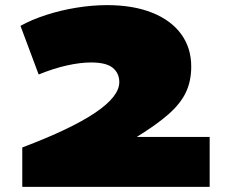

<svg xmlns="http://www.w3.org/2000/svg" viewBox="-20 -730 901 750"><path d="M67 -154Q446 -297 446 -409Q446 -444 420.5 -465Q395 -486 336 -486Q294 -486 242 -474.5Q190 -463 131 -439L60 -629Q103 -653 160 -671.5Q217 -690 279 -700Q341 -710 398 -710Q500 -710 574 -680.5Q648 -651 687.5 -597Q727 -543 727 -470Q727 -413 706 -369Q685 -325 638.5 -284Q592 -243 514 -195H799V0H67Z"/></svg>

Font: Georama Expanded Black
Style: Regular
Weight: 900
Width: 7
Designer: Jean-Baptiste Levee
Foundry: Production Type
Version: Version 1.000